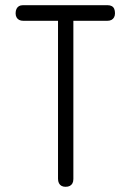

<svg xmlns="http://www.w3.org/2000/svg" viewBox="-20 -707 502 738"><path d="M394 -687Q403 -687 409.5 -683.5Q416 -680 419 -673Q422 -666 422 -656Q422 -647 418.5 -640.5Q415 -634 408.5 -630.5Q402 -627 392 -627H262V-19Q262 -9 258.5 -2.5Q255 4 248.5 7.5Q242 11 232 11Q223 11 216.5 7.5Q210 4 206.5 -3Q203 -10 203 -20V-627H70Q60 -627 53.5 -630.5Q47 -634 43.5 -640.5Q40 -647 40 -656Q40 -666 43.5 -673Q47 -680 53 -683.5Q59 -687 68 -687Z"/></svg>

Font: Fredoka Condensed Light
Style: Regular
Weight: 300
Width: 3
Designer: Ben Nathan
Foundry: Milena B. Brandão, Ben Nathan
Version: Version 2.001